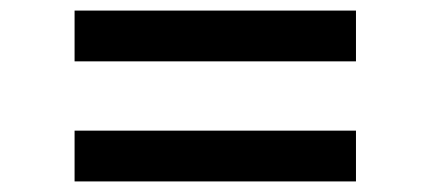

<svg xmlns="http://www.w3.org/2000/svg" viewBox="-20 -543 814 363"><path d="M121 -296H653V-200H121ZM121 -523H653V-427H121Z"/></svg>

Font: SVN-Poppins Medium
Style: Regular
Weight: 500
Designer: Ninad Kale (Devanagari), Jonny Pinhorn (Latin)
Foundry: Indian Type Foundry
Version: Version 3.002 2017; ttfautohint (v1.8.3)